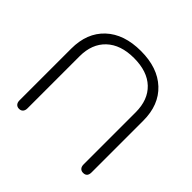

<svg xmlns="http://www.w3.org/2000/svg" viewBox="-175 -893 1087 1087"><g transform="rotate(45 368.5 -350.0)"><path d="M80 -26V-440Q80 -566 157 -638Q234 -710 369 -710Q503 -710 580 -638Q657 -566 657 -440V-26Q657 10 625 10Q610 10 601.5 0.5Q593 -9 593 -26V-443Q593 -543 534.5 -598.5Q476 -654 369 -654Q263 -654 203.5 -598Q144 -542 144 -443V-26Q144 -9 135.5 0.5Q127 10 112 10Q97 10 88.5 0.5Q80 -9 80 -26Z"/></g></svg>

Font: Kodchasan Light
Style: Regular
Weight: 300
Version: Version 1.000; ttfautohint (v1.6)